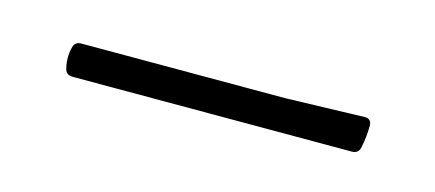

<svg xmlns="http://www.w3.org/2000/svg" viewBox="-23 -707 367 162"><g transform="rotate(15 160.5 -625.5)"><path d="M31 -633Q32 -639 38 -639H216L285 -641Q291 -641 291 -635Q291 -630 290.5 -625.5Q290 -621 289 -616Q288 -610 282 -610H38Q32 -610 31 -616Q30 -620 30 -624.5Q30 -629 31 -633Z"/></g></svg>

Font: Hahmlet Thin
Style: Regular
Weight: 250
Version: Version 1.002